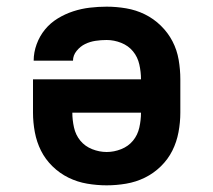

<svg xmlns="http://www.w3.org/2000/svg" viewBox="-20 -548 640 576"><path d="M300 8Q271 8 241.5 3Q212 -2 185.5 -15Q159 -28 137.5 -49Q116 -70 103 -96Q90 -122 84.5 -151.5Q79 -181 79 -210V-310H403Q403 -332 398 -354.5Q393 -377 379 -394Q365 -411 343.5 -419.5Q322 -428 300 -428Q283 -428 266.5 -425.5Q250 -423 235.5 -416Q221 -409 210 -395.5Q199 -382 199 -366H81Q81 -391 90 -415.5Q99 -440 115 -459.5Q131 -479 153 -492.5Q175 -506 199.5 -514Q224 -522 249.5 -525Q275 -528 300 -528Q329 -528 358.5 -523Q388 -518 414.5 -505Q441 -492 462.5 -471Q484 -450 497.5 -424Q511 -398 516 -368.5Q521 -339 521 -310V-210Q521 -181 515.5 -151.5Q510 -122 497 -96Q484 -70 462.5 -49Q441 -28 414.5 -15Q388 -2 358.5 3Q329 8 300 8ZM300 -92Q322 -92 343.5 -100.5Q365 -109 379 -126Q393 -143 398 -165.5Q403 -188 403 -210H197Q197 -188 202 -165.5Q207 -143 221 -126Q235 -109 256.5 -100.5Q278 -92 300 -92Z"/></svg>

Font: Iosevka HT Extended
Style: Bold
Weight: 700
Width: 7
Monospace: yes
Designer: Belleve Invis
Foundry: Belleve Invis
Version: Version 32.3.0; ttfautohint (v1.8.4)